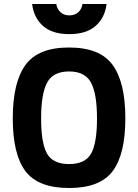

<svg xmlns="http://www.w3.org/2000/svg" viewBox="-20 -930 692 962"><path d="M215.5 -160.5Q245 -108 326 -108Q407 -108 436.5 -160.5Q466 -213 466 -336.5Q466 -460 436 -516Q406 -572 326 -572Q246 -572 216 -516Q186 -460 186 -336.5Q186 -213 215.5 -160.5ZM544.5 -72.5Q481 12 326 12Q171 12 107.5 -72.5Q44 -157 44 -337Q44 -517 107.5 -604.5Q171 -692 326 -692Q481 -692 544.5 -604.5Q608 -517 608 -337Q608 -157 544.5 -72.5ZM393 -910H514Q506 -842 459.5 -800.5Q413 -759 327 -759Q241 -759 195 -800.5Q149 -842 141 -910H262Q266 -885 283 -869Q300 -853 327.5 -853Q355 -853 372.5 -869Q390 -885 393 -910Z"/></svg>

Font: Titillium Web
Style: Bold
Weight: 700
Version: Version 1.001;PS 57.000;hotconv 1.0.70;makeotf.lib2.5.55311